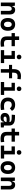

<svg xmlns="http://www.w3.org/2000/svg" viewBox="3112 -3908 806 7071"><g transform="rotate(90 3515.5 -373.0)"><path d="M379.9 0V-304.2Q379.9 -351.1 360.6 -376.5Q341.3 -401.9 305.7 -401.9Q206.1 -401.9 206.1 -258.3V0H73.7V-517.6H191.9L204.1 -423.8H218.8Q226.1 -476.1 254.4 -501.7Q282.7 -527.3 340.3 -527.3Q422.4 -527.3 467.3 -477.5Q512.2 -427.7 512.2 -336.9V0Z M878.9 9.8Q767.1 9.8 705.6 -60.5Q644 -130.9 644 -258.8Q644 -387.2 705.6 -457.3Q767.1 -527.3 878.9 -527.3Q990.7 -527.3 1052.2 -457.3Q1113.8 -387.2 1113.8 -258.8Q1113.8 -130.9 1052.2 -60.5Q990.7 9.8 878.9 9.8ZM878.9 -115.7Q926.8 -115.7 952.6 -153.1Q978.5 -190.4 978.5 -258.8Q978.5 -327.6 952.6 -364.7Q926.8 -401.9 878.9 -401.9Q831.5 -401.9 805.4 -364.7Q779.3 -327.6 779.3 -258.8Q779.3 -190.4 805.4 -153.1Q831.5 -115.7 878.9 -115.7Z M1574.7 9.8Q1440.9 9.8 1381.3 -43.9Q1321.8 -97.7 1321.8 -215.8V-396H1197.8V-517.6H1321.8V-673.8H1453.6V-517.6H1683.1V-396H1453.6V-228.5Q1453.6 -169.4 1484.1 -142.6Q1514.6 -115.7 1584.5 -115.7Q1606.9 -115.7 1632.6 -118.4Q1658.2 -121.1 1690.9 -125.5L1702.6 -2Q1670.4 3.9 1639.9 6.8Q1609.4 9.8 1574.7 9.8Z M1827.6 0V-122.1H2019V-395.5H1856.9V-517.6H2150.9V-122.1H2304.2V0ZM2079.1 -587.4Q2041.5 -587.4 2018.1 -610.8Q1994.6 -634.3 1994.6 -671.9Q1994.6 -709.5 2018.1 -732.9Q2041.5 -756.3 2079.1 -756.3Q2116.7 -756.3 2140.1 -732.9Q2163.6 -709.5 2163.6 -671.9Q2163.6 -634.3 2140.1 -610.8Q2116.7 -587.4 2079.1 -587.4Z M2525.9 0V-301.3H2368.7V-414.6H2525.9V-473.6Q2525.9 -742.2 2785.2 -742.2Q2845.2 -742.2 2900.9 -732.4L2888.2 -609.9Q2855.5 -613.8 2830.3 -615.2Q2805.2 -616.7 2782.2 -616.7Q2657.7 -616.7 2657.7 -478.5V-414.6H2863.8V-301.3H2657.7V0Z M2999.5 0V-122.1H3190.9V-395.5H3028.8V-517.6H3322.8V-122.1H3476.1V0ZM3251 -587.4Q3213.4 -587.4 3189.9 -610.8Q3166.5 -634.3 3166.5 -671.9Q3166.5 -709.5 3189.9 -732.9Q3213.4 -756.3 3251 -756.3Q3288.6 -756.3 3312 -732.9Q3335.4 -709.5 3335.4 -671.9Q3335.4 -634.3 3312 -610.8Q3288.6 -587.4 3251 -587.4Z M3869.1 9.8Q3728 9.8 3650.9 -59.8Q3573.7 -129.4 3573.7 -259.8Q3573.7 -386.7 3644 -457Q3714.4 -527.3 3844.7 -527.3Q3924.8 -527.3 3982.2 -496.1Q4039.6 -464.8 4063.5 -407.7L3967.8 -331.5Q3922.9 -401.9 3840.8 -401.9Q3778.8 -401.9 3743.9 -366.2Q3709 -330.6 3709 -264.6Q3709 -191.9 3753.7 -153.8Q3798.3 -115.7 3880.9 -115.7Q3916 -115.7 3950.9 -119.1Q3985.8 -122.6 4019 -128.4L4032.7 -4.9Q3993.2 3.9 3951.2 6.8Q3909.2 9.8 3869.1 9.8Z M4489.7 4.9 4481.4 -109.4H4469.7Q4462.4 -49.8 4422.1 -20Q4381.8 9.8 4314.5 9.8Q4231.9 9.8 4186 -30.8Q4140.1 -71.3 4140.1 -146Q4140.1 -232.9 4200.2 -279.3Q4260.3 -325.7 4370.6 -325.7Q4402.8 -325.7 4428 -323.2Q4453.1 -320.8 4476.6 -315.4V-316.9Q4476.6 -358.4 4441.2 -377.7Q4405.8 -397 4335.9 -398.9L4203.6 -402.3L4213.4 -522.5L4326.2 -521Q4466.8 -519 4535.2 -465.6Q4603.5 -412.1 4603.5 -309.6V-118.2L4675.3 -107.4V0ZM4476.6 -206.5Q4448.2 -212.4 4425.3 -213.4Q4402.3 -214.4 4377 -214.4Q4274.4 -214.4 4274.4 -155.8Q4274.4 -101.6 4347.2 -101.6Q4389.2 -101.6 4417.7 -116.9Q4446.3 -132.3 4460.9 -156.5Q4475.6 -180.7 4476.6 -206.5Z M5090.3 9.8Q4956.5 9.8 4897 -43.9Q4837.4 -97.7 4837.4 -215.8V-396H4713.4V-517.6H4837.4V-673.8H4969.2V-517.6H5198.7V-396H4969.2V-228.5Q4969.2 -169.4 4999.8 -142.6Q5030.3 -115.7 5100.1 -115.7Q5122.6 -115.7 5148.2 -118.4Q5173.8 -121.1 5206.5 -125.5L5218.3 -2Q5186 3.9 5155.5 6.8Q5125 9.8 5090.3 9.8Z M5343.3 0V-122.1H5534.7V-395.5H5372.6V-517.6H5666.5V-122.1H5819.8V0ZM5594.7 -587.4Q5557.1 -587.4 5533.7 -610.8Q5510.3 -634.3 5510.3 -671.9Q5510.3 -709.5 5533.7 -732.9Q5557.1 -756.3 5594.7 -756.3Q5632.3 -756.3 5655.8 -732.9Q5679.2 -709.5 5679.2 -671.9Q5679.2 -634.3 5655.8 -610.8Q5632.3 -587.4 5594.7 -587.4Z M6152.3 9.8Q6040.5 9.8 5979 -60.5Q5917.5 -130.9 5917.5 -258.8Q5917.5 -387.2 5979 -457.3Q6040.5 -527.3 6152.3 -527.3Q6264.2 -527.3 6325.7 -457.3Q6387.2 -387.2 6387.2 -258.8Q6387.2 -130.9 6325.7 -60.5Q6264.2 9.8 6152.3 9.8ZM6152.3 -115.7Q6200.2 -115.7 6226.1 -153.1Q6252 -190.4 6252 -258.8Q6252 -327.6 6226.1 -364.7Q6200.2 -401.9 6152.3 -401.9Q6105 -401.9 6078.9 -364.7Q6052.7 -327.6 6052.7 -258.8Q6052.7 -190.4 6078.9 -153.1Q6105 -115.7 6152.3 -115.7Z M6825.2 0V-304.2Q6825.2 -351.1 6805.9 -376.5Q6786.6 -401.9 6751 -401.9Q6651.4 -401.9 6651.4 -258.3V0H6519V-517.6H6637.2L6649.4 -423.8H6664.1Q6671.4 -476.1 6699.7 -501.7Q6728 -527.3 6785.6 -527.3Q6867.7 -527.3 6912.6 -477.5Q6957.5 -427.7 6957.5 -336.9V0Z"/></g></svg>

Font: Cascadia Code NF
Style: Bold
Weight: 700
Monospace: yes
Designer: Aaron Bell
Foundry: Saja Typeworks
Version: Version 2404.023; ttfautohint (v1.8.4)